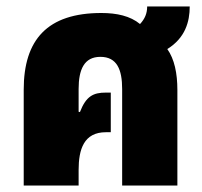

<svg xmlns="http://www.w3.org/2000/svg" viewBox="-20 -571 623 591"><path d="M53 0H222V-48C222 -111 238 -164 306 -164H321V-286H306C267 -286 245 -275 226 -226L222 -227V-297C222 -357 239 -396 289 -396C340 -396 356 -357 356 -297V0H526V-294C526 -345 517 -389 495 -420C550 -454 564 -504 564 -551H433C433 -530 426 -513 411 -497C381 -522 339 -531 292 -531C126 -531 53 -449 53 -295Z"/></svg>

Font: Noto Sans Thai UI Cond Blk
Style: Regular
Weight: 900
Width: 3
Designer: Monotype Design Team
Foundry: Monotype Imaging Inc.
Version: Version 2.000